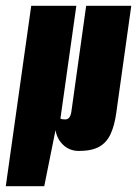

<svg xmlns="http://www.w3.org/2000/svg" viewBox="-34 -515 474 664"><path d="M-14 129 74 -495H230L175 -105Q178 -103 183 -102.5Q188 -102 192 -102Q198 -102 202 -105Q206 -108 209 -114.5Q212 -121 213 -130L264 -495H420L368 -124Q362 -81 348.5 -51.5Q335 -22 309 -7.5Q283 7 239 7Q207 7 185 -13.5Q163 -34 158 -65L119 129Z"/></svg>

Font: Alumni Sans Black
Style: Italic
Weight: 900
Italic angle: -8°
Version: Version 1.016